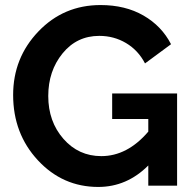

<svg xmlns="http://www.w3.org/2000/svg" viewBox="-20 -735 765 760"><path d="M567 0V-80Q482 5 369 5Q228 5 130 -100.5Q32 -206 32 -359Q32 -506 132 -610.5Q232 -715 378 -715Q476 -715 548 -673.5Q620 -632 657 -560L554 -484Q527 -536 479 -564.5Q431 -593 373 -593Q284 -593 227.5 -523.5Q171 -454 171 -355Q171 -254 231 -185.5Q291 -117 381 -117Q484 -117 567 -214V-264H424V-365H681V0Z"/></svg>

Font: Raleway
Style: Bold
Weight: 700
Designer: Matt McInerney, Pablo Impallari, Rodrigo Fuenzalida
Foundry: Matt McInerney, Pablo Impallari, Rodrigo Fuenzalida
Version: Version 3.000